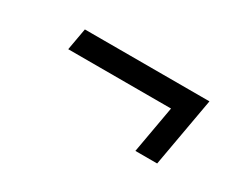

<svg xmlns="http://www.w3.org/2000/svg" viewBox="-46 -596 795 634"><g transform="rotate(30 351.0 -279.0)"><path d="M485 -147 517 -327H125L140 -411H615L568 -147Z"/></g></svg>

Font: Hubot Sans Medium
Style: Italic
Weight: 500
Italic angle: -10°
Designer: Deni Anggara
Foundry: GitHub
Version: Version 1.001; ttfautohint (v1.8.4.7-5d5b);gftools[0.9.31]